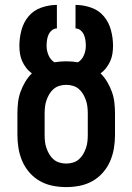

<svg xmlns="http://www.w3.org/2000/svg" viewBox="-20 -755 540 783"><path d="M250 8Q222 8 194.5 2.5Q167 -3 143 -16.5Q119 -30 100.5 -51Q82 -72 71 -97.5Q60 -123 55.5 -150Q51 -177 51 -205V-292Q51 -314 53.5 -336.5Q56 -359 63.5 -380Q71 -401 82.5 -420.5Q94 -440 110 -456Q97 -465 87 -478Q77 -491 70.5 -505.5Q64 -520 61.5 -536Q59 -552 59 -568Q59 -600 67.5 -632Q76 -664 96.5 -688.5Q117 -713 148.5 -724Q180 -735 212 -735V-639Q200 -639 191 -631Q182 -623 177.5 -612.5Q173 -602 171.5 -590.5Q170 -579 170 -568Q170 -548 178 -529.5Q186 -511 202 -501Q214 -503 226 -504Q238 -505 250 -505Q262 -505 274 -504Q286 -503 298 -501Q314 -511 322 -529.5Q330 -548 330 -568Q330 -579 328.5 -590.5Q327 -602 322.5 -612.5Q318 -623 309 -631Q300 -639 288 -639V-735Q320 -735 351.5 -724Q383 -713 403.5 -688.5Q424 -664 432.5 -632Q441 -600 441 -568Q441 -552 438.5 -536Q436 -520 429.5 -505.5Q423 -491 413 -478Q403 -465 390 -456Q406 -440 417.5 -420.5Q429 -401 436.5 -380Q444 -359 446.5 -336.5Q449 -314 449 -292V-205Q449 -177 444.5 -150Q440 -123 429 -97.5Q418 -72 399.5 -51Q381 -30 357 -16.5Q333 -3 305.5 2.5Q278 8 250 8ZM250 -88Q264 -88 277.5 -92Q291 -96 301.5 -105Q312 -114 319 -126Q326 -138 330.5 -151Q335 -164 336.5 -177.5Q338 -191 338 -205V-292Q338 -305 336.5 -319Q335 -333 330.5 -346Q326 -359 319 -371Q312 -383 301.5 -392Q291 -401 277.5 -405Q264 -409 250 -409Q236 -409 222.5 -405Q209 -401 198.5 -392Q188 -383 181 -371Q174 -359 169.5 -346Q165 -333 163.5 -319Q162 -305 162 -292V-205Q162 -191 163.5 -177.5Q165 -164 169.5 -151Q174 -138 181 -126Q188 -114 198.5 -105Q209 -96 222.5 -92Q236 -88 250 -88Z"/></svg>

Font: Iosevka Fixed
Style: Bold
Weight: 700
Monospace: yes
Designer: Belleve Invis
Foundry: Belleve Invis
Version: Version 32.3.0